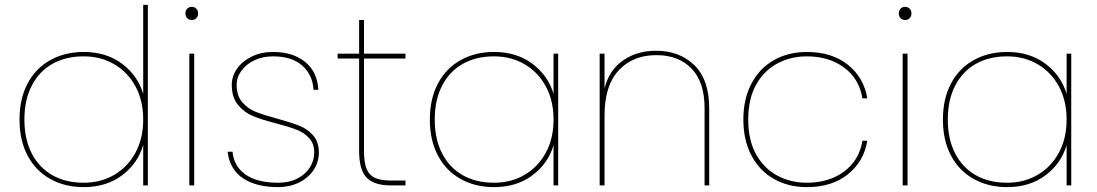

<svg xmlns="http://www.w3.org/2000/svg" viewBox="-20 -760 4496 787"><path d="M60 -270Q60 -355 93 -417.5Q126 -480 186 -513.5Q246 -547 323 -547Q416 -547 480.5 -498.5Q545 -450 567 -375V-740H586V0H567V-166Q545 -90 480.5 -41.5Q416 7 323 7Q246 7 186 -26.5Q126 -60 93 -122.5Q60 -185 60 -270ZM567 -270Q567 -347 535.5 -405.5Q504 -464 448.5 -496.5Q393 -529 323 -529Q249 -529 194.5 -498Q140 -467 110 -408.5Q80 -350 80 -270Q80 -190 110 -131.5Q140 -73 194.5 -42Q249 -11 323 -11Q393 -11 448.5 -43.5Q504 -76 535.5 -134.5Q567 -193 567 -270Z M766 -678Q755 -678 747.5 -685.5Q740 -693 740 -705Q740 -717 747.5 -724.5Q755 -732 766 -732Q777 -732 784.5 -724.5Q792 -717 792 -705Q792 -693 784.5 -685.5Q777 -678 766 -678ZM776 -540V0H756V-540Z M1120 7Q1031 7 976.5 -29Q922 -65 913 -138H933Q939 -78 986.5 -44.5Q1034 -11 1121 -11Q1165 -11 1198.5 -28Q1232 -45 1250 -73.5Q1268 -102 1268 -135Q1268 -171 1247.5 -193.5Q1227 -216 1196.5 -228Q1166 -240 1113 -254Q1054 -269 1017.5 -284Q981 -299 955.5 -330Q930 -361 930 -412Q930 -448 952 -479Q974 -510 1012.5 -528.5Q1051 -547 1099 -547Q1181 -547 1231 -506Q1281 -465 1285 -392H1265Q1262 -452 1219.5 -490.5Q1177 -529 1099 -529Q1057 -529 1023 -513Q989 -497 969.5 -470Q950 -443 950 -412Q950 -368 973 -341Q996 -314 1029.5 -301Q1063 -288 1119 -273Q1176 -257 1208.5 -244Q1241 -231 1264 -204.5Q1287 -178 1287 -135Q1287 -95 1265 -62.5Q1243 -30 1205 -11.5Q1167 7 1120 7Z M1472 -520V-142Q1472 -93 1483 -67Q1494 -41 1518 -30.5Q1542 -20 1585 -20H1642V0H1583Q1513 0 1482.5 -32Q1452 -64 1452 -142V-520H1364V-540H1452V-678H1472V-540H1642V-520Z M1742 -270Q1742 -355 1775 -417.5Q1808 -480 1868 -513.5Q1928 -547 2005 -547Q2098 -547 2162.5 -498.5Q2227 -450 2249 -375V-540H2268V0H2249V-165Q2227 -90 2162.5 -41.5Q2098 7 2005 7Q1928 7 1868 -26.5Q1808 -60 1775 -122.5Q1742 -185 1742 -270ZM2249 -270Q2249 -347 2217.5 -405.5Q2186 -464 2130.5 -496.5Q2075 -529 2005 -529Q1931 -529 1876.5 -498Q1822 -467 1792 -408.5Q1762 -350 1762 -270Q1762 -190 1792 -131.5Q1822 -73 1876.5 -42Q1931 -11 2005 -11Q2075 -11 2130.5 -43.5Q2186 -76 2217.5 -134.5Q2249 -193 2249 -270Z M2670 -552Q2765 -552 2826 -493Q2887 -434 2887 -315V0H2868V-317Q2868 -423 2815 -478.5Q2762 -534 2670 -534Q2574 -534 2516 -471.5Q2458 -409 2458 -287V0H2438V-540H2458V-398Q2477 -473 2534 -512.5Q2591 -552 2670 -552Z M3027 -270Q3027 -355 3060.5 -418Q3094 -481 3153 -514Q3212 -547 3287 -547Q3390 -547 3455.5 -494.5Q3521 -442 3535 -357H3515Q3502 -437 3440 -483Q3378 -529 3287 -529Q3222 -529 3167.5 -500.5Q3113 -472 3080 -414Q3047 -356 3047 -270Q3047 -184 3080 -126Q3113 -68 3167.5 -39.5Q3222 -11 3287 -11Q3378 -11 3440 -57Q3502 -103 3515 -183H3535Q3521 -98 3455.5 -45.5Q3390 7 3287 7Q3212 7 3153 -26Q3094 -59 3060.5 -122Q3027 -185 3027 -270Z M3690 -678Q3679 -678 3671.5 -685.5Q3664 -693 3664 -705Q3664 -717 3671.5 -724.5Q3679 -732 3690 -732Q3701 -732 3708.5 -724.5Q3716 -717 3716 -705Q3716 -693 3708.5 -685.5Q3701 -678 3690 -678ZM3700 -540V0H3680V-540Z M3845 -270Q3845 -355 3878 -417.5Q3911 -480 3971 -513.5Q4031 -547 4108 -547Q4201 -547 4265.5 -498.5Q4330 -450 4352 -375V-540H4371V0H4352V-165Q4330 -90 4265.5 -41.5Q4201 7 4108 7Q4031 7 3971 -26.5Q3911 -60 3878 -122.5Q3845 -185 3845 -270ZM4352 -270Q4352 -347 4320.5 -405.5Q4289 -464 4233.5 -496.5Q4178 -529 4108 -529Q4034 -529 3979.5 -498Q3925 -467 3895 -408.5Q3865 -350 3865 -270Q3865 -190 3895 -131.5Q3925 -73 3979.5 -42Q4034 -11 4108 -11Q4178 -11 4233.5 -43.5Q4289 -76 4320.5 -134.5Q4352 -193 4352 -270Z"/></svg>

Font: Fz Poppins Thin
Style: Regular
Weight: 100
Designer: Ninad Kale (Devanagari), Jonny Pinhorn (Latin)
Foundry: Indian Type Foundry
Version: Vit hóa bi Vntype.Com & FontZin.Com